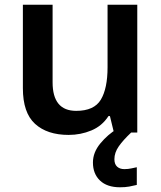

<svg xmlns="http://www.w3.org/2000/svg" viewBox="-20 -562 682 814"><path d="M562 -542V0H463L446 -70H440Q413 -28 367.5 -9Q322 10 271 10Q180 10 128.5 -37Q77 -84 77 -188V-542H203V-213Q203 -92 303 -92Q379 -92 407.5 -139.5Q436 -187 436 -277V-542ZM465 113Q465 134 476.5 144.5Q488 155 507 155Q523 155 536.5 152Q550 149 560 147V222Q544 226 527.5 229Q511 232 489 232Q434 232 404 203.5Q374 175 374 127Q374 84 405.5 46Q437 8 477 -16L536 0Q502 32 483.5 58.5Q465 85 465 113Z"/></svg>

Font: Noto Sans Sinhala UI SemiBold
Style: Regular
Weight: 600
Designer: Jelle Bosma - Monotype Design Team
Foundry: Monotype Imaging Inc.
Version: Version 2.006; ttfautohint (v1.8.4.7-5d5b)